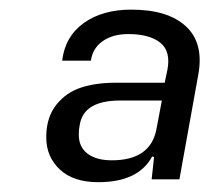

<svg xmlns="http://www.w3.org/2000/svg" viewBox="-20 -761 431 395"><path d="M182.1 -386.2Q130.9 -386.2 103 -412.4Q75.2 -438.5 75.2 -478V-482.9Q76.2 -521 96.2 -545.9Q116.2 -570.8 146.7 -580.8Q177.2 -590.8 217.8 -590.8H318.8L324.2 -616.2Q332 -655.3 309.8 -673.1Q287.6 -690.9 244.1 -690.9Q211.9 -690.9 191.2 -676.3Q170.4 -661.6 167 -636.2H107.9Q113.8 -686 152.3 -713.6Q190.9 -741.2 250 -741.2Q325.2 -741.2 362.3 -707Q399.4 -672.9 388.2 -608.9L349.1 -392.1H292L296.9 -438L293 -439Q264.6 -386.2 182.1 -386.2ZM210 -431.2Q289.6 -431.2 301.8 -495.1L313 -554.2H227.1Q151.9 -554.2 144 -503.9Q142.1 -495.1 142.1 -483.9Q142.1 -458.5 160.2 -444.8Q178.2 -431.2 210 -431.2Z"/></svg>

Font: Hubot Sans
Style: Italic
Weight: 400
Italic angle: -10°
Designer: Deni Anggara
Foundry: GitHub
Version: Version 1.001;gftools[0.9.31]